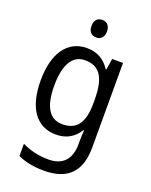

<svg xmlns="http://www.w3.org/2000/svg" viewBox="-176 -830 911 1161"><g transform="rotate(20 279.5 -249.0)"><path d="M277 -738C247 -738 226 -720 226 -681C226 -644 247 -625 277 -625C305 -625 326 -644 326 -681C326 -719 305 -738 277 -738ZM247 -546C124 -546 50 -443 50 -267C50 -89 123 10 247 10C313 10 362 -17 396 -72H400C398 -53 397 -18 397 0V19C397 117 346 167 258 167C194 167 135 153 86 128V207C133 229 188 240 255 240C411 240 482 159 482 8V-536H412L401 -465H396C360 -521 310 -546 247 -546ZM261 -473C355 -473 397 -413 397 -268V-246C397 -119 355 -62 263 -62C180 -62 138 -130 138 -266C138 -399 181 -473 261 -473Z"/></g></svg>

Font: Noto Sans Ethiopic SemiCondensed
Style: Regular
Weight: 400
Width: 4
Designer: Monotype Design Team
Foundry: Monotype Imaging Inc.
Version: Version 2.102